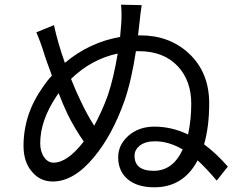

<svg xmlns="http://www.w3.org/2000/svg" viewBox="-20 -797 1040 825"><path d="M765.1 -154.8Q705.1 -189.9 646 -189.9Q604 -189.9 580.1 -170.9Q558.1 -152.8 558.1 -127.9Q558.1 -63 640.1 -63Q723.1 -63 765.1 -154.8ZM485.8 -566.9Q373 -543 285.2 -458Q307.1 -402.8 325.2 -366.2Q354 -304.2 384.8 -256.8Q418 -317.9 442.9 -386.2Q467.8 -459 485.8 -566.9ZM222.2 -382.8Q152.8 -278.8 152.8 -181.2Q152.8 -145 169.9 -121.1Q186 -98.1 210 -98.1Q270 -98.1 339.8 -189Q300.8 -245.1 271 -305.2Q250 -349.1 231.9 -397ZM583 -645Q708 -645 791 -567.9Q878.9 -486.8 878.9 -353Q878.9 -252.9 856.9 -176.8Q909.2 -138.2 959 -81.1L911.1 -21Q862.8 -78.1 829.1 -107.9Q768.1 7.8 643.1 7.8Q570.8 7.8 529.8 -25.9Q487.8 -61 487.8 -121.1Q487.8 -173.8 530.8 -212.9Q576.2 -252.9 643.1 -252.9Q717.8 -252.9 788.1 -219.2Q801.8 -283.2 801.8 -351.1Q801.8 -450.2 744.1 -512.2Q683.1 -577.1 577.1 -577.1H564Q544.9 -450.2 514.2 -361.8Q461.9 -215.8 384.8 -123Q297.9 -17.1 207 -17.1Q152.8 -17.1 118.2 -58.1Q81.1 -100.1 81.1 -169.9Q81.1 -306.2 164.1 -422.9Q183.1 -451.2 203.1 -472.2Q178.2 -539.1 172.9 -556.2Q155.8 -612.8 136.2 -658.2L211.9 -689Q228 -613.8 258.8 -526.9Q363.8 -615.2 496.1 -638.2L501 -695.8Q503.9 -742.2 500 -776.9L588.9 -774.9Q583 -737.8 579.1 -696.8L573.2 -645Z"/></svg>

Font: Black Ops One [rus by aLiNcE]
Style: Regular
Weight: 400
Designer: James Grieshaber
Foundry: James Grieshaber
Version: Version 1.002;May 25, 2024;FontCreator 13.0.0.2680 64-bit